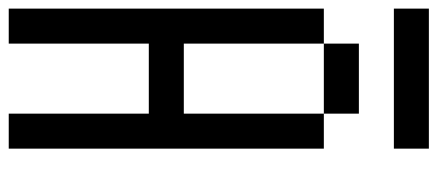

<svg xmlns="http://www.w3.org/2000/svg" viewBox="-312 -812 1040 457"><g transform="rotate(90 208.5 -583.0)"><path d="M0 -83.3V-833.3H83.3V-500H250V-833.3H333.3V-83.3H250V-416.7H83.3V-83.3ZM83.3 -916.7H250V-833.3H83.3ZM0 -1000V-1083.3H333.3V-1000Z"/></g></svg>

Font: Galmuri11 Condensed
Style: Regular
Weight: 400
Width: 3
Designer: Lee Minseo (quiple)
Version: Version 2.399;hotconv 1.1.1;makeotfexe 2.6.0 DEVELOPMENT